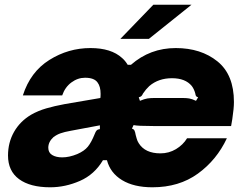

<svg xmlns="http://www.w3.org/2000/svg" viewBox="-20 -783 1041 815"><path d="M14 -123Q14 -178 39.5 -223Q65 -268 112 -296Q142 -313 176.5 -323Q211 -333 254 -341L406 -367Q407 -373 407 -385Q407 -416 394 -433Q380 -453 341 -453Q310 -453 283 -433Q256 -413 244 -378H77Q109 -478 189.5 -528.5Q270 -579 364 -579Q452 -579 498 -537Q511 -526 522 -508H536Q617 -579 726 -579Q833 -579 903 -522.5Q973 -466 973 -350Q973 -323 966 -277L961 -248H630Q564 -248 547 -252L540 -237Q548 -235 551 -228.5Q554 -222 556 -210Q557 -207 560 -195.5Q563 -184 569 -175Q596 -132 661 -132Q697 -132 727 -150Q757 -168 774 -196H943Q900 -104 820 -46Q740 12 627 12Q548 12 498 -18.5Q448 -49 434 -103H417Q381 -42 319 -15Q257 12 193 12Q108 12 61 -22.5Q14 -57 14 -123ZM574 -355Q593 -363 605.5 -365Q618 -367 633 -367H757Q772 -367 783.5 -365Q795 -363 812 -355L821 -370Q814 -372 812 -375.5Q810 -379 809 -386Q804 -405 794 -418Q767 -451 710 -451Q653 -451 614 -418Q599 -404 587 -386Q584 -379 580.5 -375.5Q577 -372 569 -370ZM308 -129Q338 -142 353 -160.5Q368 -179 382 -214Q386 -225 390.5 -229.5Q395 -234 404 -235V-251L281 -228Q253 -223 236.5 -217Q220 -211 207 -201Q185 -181 185 -156Q185 -135 201.5 -125Q218 -115 244 -115Q274 -115 308 -129ZM612 -618H491L631 -763H793Z"/></svg>

Font: Open Sauce Sans Black Italic
Style: Regular
Weight: 900
Italic angle: -10°
Designer: Alfredo Marco Pradil
Foundry: Creative Sauce Fz LLC
Version: Version 1.477